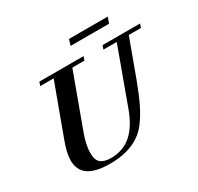

<svg xmlns="http://www.w3.org/2000/svg" viewBox="-170 -1005 1255 1219"><g transform="rotate(-30 457.0 -395.5)"><path d="M461.4 -760.3 474.1 -803.7H758.8L743.2 -760.3ZM305.7 13.2Q200.2 13.2 148.9 -22.2Q97.7 -57.6 97.7 -131.3Q97.7 -182.6 128.9 -266.1L265.1 -635.7H166.5L176.3 -663.1H500L490.2 -635.7H401.9L258.8 -246.1Q229.5 -166.5 229.5 -109.9Q229.5 -94.2 231 -82.5Q232.4 -70.8 238.3 -57.1Q244.1 -43.5 254.4 -35.2Q264.6 -26.9 283.2 -21Q301.8 -15.1 327.6 -15.1Q418 -15.1 479 -68.8Q540 -122.6 578.6 -228.5L727.5 -635.7H629.9L639.2 -663.1H914.1L905.3 -635.7H815.9L714.8 -360.8Q682.6 -274.4 653.6 -214.6Q624.5 -154.8 590.3 -108.9Q500.5 13.2 305.7 13.2Z"/></g></svg>

Font: Elstob 18pt
Style: Bold Italic
Weight: 700
Italic angle: -20°
Designer: Peter S. Baker
Version: Version 1.015